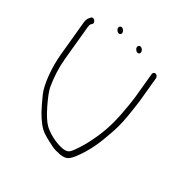

<svg xmlns="http://www.w3.org/2000/svg" viewBox="-221 -833 957 957"><g transform="rotate(45 257.0 -354.5)"><path d="M236.8 -659C256.1 -643 273.4 -663.8 254.7 -680.5C235.9 -697.2 217.4 -675 236.8 -659ZM102.4 -661C121.7 -645 139.1 -665.8 120.3 -682.5C101.6 -699.2 83.1 -677 102.4 -661ZM376.2 -629 399.7 -488C401.5 -477.3 403.3 -462.3 405.2 -443C413.4 -359.7 416.5 -300.8 404.9 -223C402.3 -210.3 399.7 -196 397 -180C392.7 -154.3 372.7 -83.8 359.3 -67C352.5 -58.3 340.8 -53.3 324.3 -52C275.5 -48 222.1 -64.4 196.7 -78.7C176.1 -90.3 151 -113.1 121.6 -147.2C92.2 -181.2 73.2 -207.2 64.5 -225C41.5 -275.3 25.7 -326 17.2 -377L-14.8 -569.5C-16.1 -577.2 -16.1 -583 -14.8 -587L-9.3 -596C-1.4 -611.7 -29 -629.3 -37.1 -613L-41.6 -604C-46 -594.7 -47.3 -584 -45.3 -572L-12.8 -377C-1 -306.3 30.7 -213.4 66.1 -170.5C77.4 -156.8 88 -144.2 97.9 -132.5C130.9 -93.8 162.3 -66.1 192 -49.6C206.8 -41.3 238.6 -32.4 287.2 -23C297.5 -21 313.6 -20.7 335.3 -22C357.1 -23.3 373.1 -30.5 383.3 -43.5C393.4 -56.5 404.5 -82.8 416.6 -122.4C428.6 -162 436.4 -207.9 439.7 -260C444.7 -304.4 444.9 -349.8 440.1 -396C438.1 -414.6 433 -468.1 429.7 -488L406.2 -629C404.9 -636.9 396.7 -644 388.8 -644C380.8 -644 374.9 -636.9 376.2 -629Z"/></g></svg>

Font: MewTooHand
Style: Lta
Weight: 400
Designer: Mew Too, Robert Jablonski
Version: Version 0.77